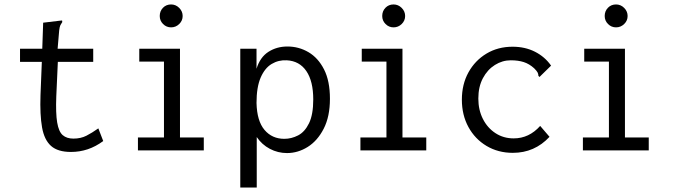

<svg xmlns="http://www.w3.org/2000/svg" viewBox="-20 -676 3040 863"><path d="M299 7Q240 7 209.5 -20Q179 -47 169 -103.5Q159 -160 162 -248L168 -398H70V-457H170L174 -574L249 -583L259 -584L260 -577Q255 -570 251.5 -563Q248 -556 246 -539L239 -457H399V-398H240L233 -243Q230 -167 237 -125.5Q244 -84 262 -68.5Q280 -53 310 -53Q343 -53 368.5 -66Q394 -79 422 -99L444 -42Q410 -17 374 -5Q338 7 299 7Z M600 0V-58H717V-399H606V-457H789V-58H896V0ZM749 -553Q728 -553 713 -568Q698 -583 698 -604Q698 -626 712.5 -641Q727 -656 749 -656Q770 -656 785.5 -640.5Q801 -625 801 -604Q801 -583 785.5 -568Q770 -553 749 -553Z M1060 167V-457H1133V-367Q1149 -419 1186.5 -443Q1224 -467 1272 -467Q1323 -467 1366.5 -441.5Q1410 -416 1436.5 -364Q1463 -312 1463 -232Q1463 -152 1435 -97.5Q1407 -43 1363 -15.5Q1319 12 1270 12Q1229 12 1193 -7Q1157 -26 1134 -60V167ZM1258 -52Q1290 -52 1320 -67.5Q1350 -83 1369 -122Q1388 -161 1388 -229Q1388 -311 1357 -356.5Q1326 -402 1269 -405Q1232 -407 1201 -388.5Q1170 -370 1151.5 -327Q1133 -284 1133 -213Q1135 -132 1169 -92Q1203 -52 1258 -52Z M1600 0V-58H1717V-399H1606V-457H1789V-58H1896V0ZM1749 -553Q1728 -553 1713 -568Q1698 -583 1698 -604Q1698 -626 1712.5 -641Q1727 -656 1749 -656Q1770 -656 1785.5 -640.5Q1801 -625 1801 -604Q1801 -583 1785.5 -568Q1770 -553 1749 -553Z M2285 11Q2219 11 2167 -20Q2115 -51 2085.5 -105Q2056 -159 2056 -228Q2056 -297 2085.5 -350.5Q2115 -404 2166.5 -435Q2218 -466 2284 -466Q2340 -466 2384.5 -443.5Q2429 -421 2457 -381L2412 -337L2405 -330L2400 -335Q2400 -343 2396.5 -350Q2393 -357 2381 -369Q2359 -389 2334 -397Q2309 -405 2276 -405Q2238 -405 2204.5 -384Q2171 -363 2150.5 -324.5Q2130 -286 2130 -233Q2130 -182 2150.5 -141.5Q2171 -101 2207 -77.5Q2243 -54 2289 -54Q2358 -54 2408 -110L2450 -61Q2383 11 2285 11Z M2600 0V-58H2717V-399H2606V-457H2789V-58H2896V0ZM2749 -553Q2728 -553 2713 -568Q2698 -583 2698 -604Q2698 -626 2712.5 -641Q2727 -656 2749 -656Q2770 -656 2785.5 -640.5Q2801 -625 2801 -604Q2801 -583 2785.5 -568Q2770 -553 2749 -553Z"/></svg>

Font: Inconsolata Nerd Font Mono
Style: Regular
Weight: 400
Monospace: yes
Designer: Raph Levien, Cyreal, Brenton Simpson
Foundry: Raph Levien, Cyreal, Google
Version: Version 3.000; ttfautohint (v1.8.3);Nerd Fonts 3.0.2